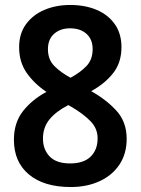

<svg xmlns="http://www.w3.org/2000/svg" viewBox="-20 -743 567 773"><path d="M263 -723Q322 -723 368.5 -703.5Q415 -684 442 -646Q469 -608 469 -553Q469 -491 435.5 -448.5Q402 -406 347 -376Q408 -342 449 -297Q490 -252 490 -184Q490 -124 461 -80.5Q432 -37 381 -13.5Q330 10 265 10Q157 10 96.5 -40.5Q36 -91 36 -180Q36 -249 72.5 -295.5Q109 -342 167 -373Q118 -406 87.5 -449.5Q57 -493 57 -553Q57 -608 85 -646Q113 -684 159.5 -703.5Q206 -723 263 -723ZM262 -629Q223 -629 198 -607Q173 -585 173 -545Q173 -503 199 -477Q225 -451 264 -430Q303 -451 328 -477Q353 -503 353 -545Q353 -585 328 -607Q303 -629 262 -629ZM153 -185Q153 -141 180 -113Q207 -85 262 -85Q317 -85 345 -112.5Q373 -140 373 -186Q373 -226 344 -255.5Q315 -285 269 -312L255 -320Q205 -294 179 -262Q153 -230 153 -185Z"/></svg>

Font: Noto Sans Gujarati SemiCondensed SemiBold
Style: Regular
Weight: 600
Width: 4
Designer: Jelle Bosma - Monotype Design Team, Universal Thirst
Foundry: Monotype Imaging Inc.
Version: Version 2.106; ttfautohint (v1.8.4.7-5d5b)